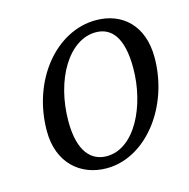

<svg xmlns="http://www.w3.org/2000/svg" viewBox="-81 -566 649 658"><g transform="rotate(-15 243.5 -237.0)"><path d="M220 13C360 13 476 -138 476 -312C476 -425 408 -487 314 -487C173 -487 54 -343 54 -163C54 -49 128 13 220 13ZM231 -27C175 -27 134 -70 134 -176C134 -325 208 -447 303 -447C358 -447 396 -405 396 -296C396 -162 330 -27 231 -27Z"/></g></svg>

Font: Source Serif Variable
Style: Italic
Weight: 389
Italic angle: -12°
Designer: Frank Grießhammer
Foundry: Adobe Systems Incorporated
Version: Version 3.001;hotconv 1.0.111;makeotfexe 2.5.65597